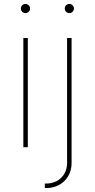

<svg xmlns="http://www.w3.org/2000/svg" viewBox="-20 -736 475 960"><path d="M96.7 0H119.1V-545.9H96.7ZM107.4 -670.4C120.1 -670.4 130.4 -680.7 130.4 -693.4C130.4 -706.1 120.1 -716.3 107.4 -716.3C94.7 -716.3 84.5 -706.1 84.5 -693.4C84.5 -680.7 94.7 -670.4 107.4 -670.4ZM315.4 -545.9V79.1C315.4 143.1 267.1 181.6 212.9 181.6H204.1V204.1H212.9C279.8 204.1 337.9 156.2 337.9 79.1V-545.9ZM326.7 -670.4C339.4 -670.4 349.6 -680.7 349.6 -693.4C349.6 -706.1 339.4 -716.3 326.7 -716.3C314 -716.3 303.7 -706.1 303.7 -693.4C303.7 -680.7 314 -670.4 326.7 -670.4Z"/></svg>

Font: Raveo Thin
Style: Regular
Weight: 100
Designer: Jakub Foglar, Rasmus Andersson (Inter)
Foundry: Jakubfoglar.com
Version: Version 1.100;Glyphs 3.2.3 (3260)